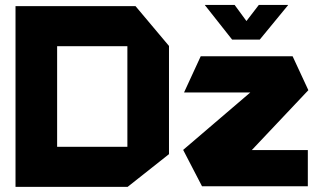

<svg xmlns="http://www.w3.org/2000/svg" viewBox="-20 -743 1279 766"><path d="M207.9 -558.7V-718.5H520.7L654.2 -559.7V-558.7ZM41.9 2.5V-157.4H488.2V2.5ZM41.9 -157.4V-718.5H207.9V-157.4ZM488.2 2.5V-558.7H654.2V-128L489.2 2.5ZM714.7 -374.1V-375.1L780.8 -518.5H1147.4L1130.2 -374.1ZM943.9 -101.2 711 -144.4V-145.2L1147.4 -518.5L1210.2 -383.2ZM785.9 0 711 -144.4H1208.1V0ZM906 -585.1 797.7 -722.2V-723.2H916.2L1003.4 -604.2ZM906.3 -585.1 1012.5 -723.2H1129.1V-722.2L1016.4 -585.1Z"/></svg>

Font: Foldit Thin
Style: Regular
Weight: 100
Designer: Sophia Tai
Foundry: Sophia Tai
Version: Version 1.003